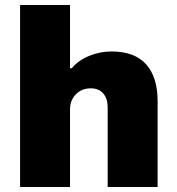

<svg xmlns="http://www.w3.org/2000/svg" viewBox="-20 -745 707 765"><path d="M60 -725H259V-473H266Q291 -504 334.5 -522Q378 -540 424 -540Q516 -540 562 -489Q608 -438 608 -342V0H409V-318Q409 -352 391.5 -372.5Q374 -393 342 -393Q305 -393 282 -369Q259 -345 259 -310V0H60Z"/></svg>

Font: Archivo Black
Style: Regular
Weight: 400
Designer: Hector Gatti
Foundry: Omnibus-Type
Version: Version 1.101; ttfautohint (v1.8)